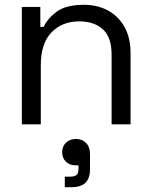

<svg xmlns="http://www.w3.org/2000/svg" viewBox="-20 -518 629 800"><path d="M71 0V-489H148V-406H162Q178 -441 216.5 -469.5Q255 -498 330 -498Q385 -498 428.5 -475Q472 -452 498 -407Q524 -362 524 -296V0H445V-290Q445 -363 408.5 -396Q372 -429 310 -429Q239 -429 194.5 -383Q150 -337 150 -246V0ZM250 262V218H273Q292 218 299.5 210.5Q307 203 307 186V171H296Q271 171 255 156Q239 141 239 116Q239 92 255 76.5Q271 61 297 61Q322 61 338.5 77.5Q355 94 355 124V187Q355 225 336 243.5Q317 262 277 262Z"/></svg>

Font: Space Grotesk Frontify
Style: Regular
Weight: 400
Designer: Florian Karsten
Version: Version 2.000